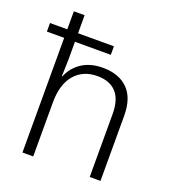

<svg xmlns="http://www.w3.org/2000/svg" viewBox="-138 -865 875 971"><g transform="rotate(20 300.0 -380.0)"><path d="M513 -350V0H455V-339Q455 -417 419.5 -455Q384 -493 318 -493Q241 -493 196 -440.5Q151 -388 151 -290V0H93V-617H0V-663H93V-760H151V-663H344V-617H151V-520Q151 -499 149 -455L148 -431H151Q172 -482 217.5 -512Q263 -542 330 -542Q416 -542 464.5 -494Q513 -446 513 -350Z"/></g></svg>

Font: Noto Sans Mono UI Light
Style: Regular
Weight: 300
Monospace: yes
Designer: Monotype Design team
Foundry: Monotype Imaging Inc.
Version: Version 1.000